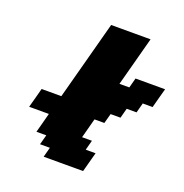

<svg xmlns="http://www.w3.org/2000/svg" viewBox="-151 -1010 1095 1144"><g transform="rotate(20 396.0 -437.5)"><path d="M250 0H500Q505.9 -21 516.8 -62.5Q527.8 -104 533.7 -125H471.2L487.8 -187.5H425.3Q431.2 -208 441.9 -249.8Q452.6 -291.5 458.5 -312.5H521L538.1 -375H600.6L617.2 -437.5H679.7L696.3 -500H758.8Q764.2 -520.5 775.4 -562.3Q786.6 -604 792.5 -625H605L588.4 -562.5H525.9L609.4 -875H359.4Q336.9 -791.5 292.5 -624.8Q248 -458 225.6 -375H100.6Q95.2 -354 84 -312.3Q72.8 -270.5 66.9 -250H191.9Q186.5 -229 175.5 -187.3Q164.6 -145.5 158.7 -125H221.2L204.1 -62.5H266.6Z"/></g></svg>

Font: Faithful 32x
Style: BoldOblique
Weight: 400
Foundry: Faithful Resource Pack
Version: Version 1.0; January 27, 2023